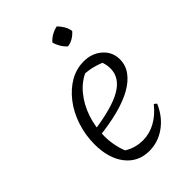

<svg xmlns="http://www.w3.org/2000/svg" viewBox="-209 -781 877 877"><g transform="rotate(-45 229.0 -343.0)"><path d="M224 8Q153 8 110.5 -46Q68 -100 68 -191Q68 -251 86.5 -306.5Q105 -362 137.5 -404Q170 -446 211.5 -470Q253 -494 301 -494Q354 -494 389.5 -462.5Q425 -431 425 -383Q425 -346 403 -315.5Q381 -285 340.5 -262Q300 -239 241 -223.5Q182 -208 107 -200V-235Q242 -253 303.5 -289Q365 -325 365 -385Q365 -413 352 -441L374 -421Q347 -434 317.5 -442Q288 -450 255 -451L279 -456Q231 -436 197 -395Q163 -354 144.5 -299.5Q126 -245 126 -184Q126 -151 133.5 -117.5Q141 -84 156 -53L141 -77Q164 -61 188.5 -54Q213 -47 238 -47Q279 -47 317.5 -67.5Q356 -88 390 -130L402 -120Q376 -60 328.5 -26Q281 8 224 8ZM327 -694Q340 -681 350 -664Q360 -647 362 -629Q350 -615 333.5 -605Q317 -595 299 -593Q285 -605 275 -622Q265 -639 261 -656Q274 -671 291 -680.5Q308 -690 327 -694Z"/></g></svg>

Font: Piazzolla 8pt ExtraLight
Style: Italic
Weight: 250
Italic angle: -11.3°
Designer: Juan Pablo del Peral
Foundry: Huerta Tipografica
Version: Version 2.001